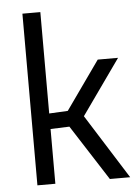

<svg xmlns="http://www.w3.org/2000/svg" viewBox="-52 -759 583 800"><g transform="rotate(-5 239.5 -359.0)"><path d="M147 0H72V-718H147V-294L225 -298L368 -500H453L290 -270L460 0H375L226 -232L147 -229Z"/></g></svg>

Font: Titillium-CLs Web
Style: CLs-Regular
Weight: 400
Version: Version 1.002;PS 57.000;hotconv 1.0.70;makeotf.lib2.5.55311